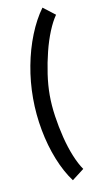

<svg xmlns="http://www.w3.org/2000/svg" viewBox="-91 -751 429 883"><g transform="rotate(-10 123.0 -310.0)"><path d="M175 93Q140 46 114 -19Q88 -84 74 -159Q60 -234 60 -310Q60 -386 74 -460.5Q88 -535 114 -600Q140 -665 175 -713L231 -670Q212 -643 195 -601.5Q178 -560 165.5 -510Q153 -460 145.5 -408.5Q138 -357 138 -310Q138 -263 145.5 -211.5Q153 -160 165.5 -110Q178 -60 195 -18.5Q212 23 231 50Z"/></g></svg>

Font: Imprima
Style: Regular
Weight: 400
Designer: Eduardo Tunni
Foundry: Eduardo Tunni
Version: Version 1.002; ttfautohint (v1.8.4.7-5d5b);gftools[0.9.23]